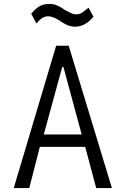

<svg xmlns="http://www.w3.org/2000/svg" viewBox="-20 -958 640 978"><path d="M266 -725H330L550 0H470L414 -210H183L129 0H50ZM396 -273 303 -617H297L203 -273ZM283 -853Q249.5 -875 226 -875Q209.5 -875 195.5 -866.5Q181.5 -858 166 -838L139 -888Q162 -915.5 182.5 -926.8Q203 -938 232 -938Q253 -938 271.5 -930Q290 -922 311 -907L323.5 -900.5Q341.5 -891 349.8 -888Q358 -885 369 -885Q383.5 -885 393.5 -890.8Q403.5 -896.5 421 -911L431 -919L456 -873Q414.5 -822 362 -822Q344.5 -822 326.2 -829Q308 -836 283 -853Z"/></svg>

Font: JuliaMono Light
Style: Regular
Weight: 300
Monospace: yes
Designer: cormullion
Foundry: corm
Version: Version 0.054; ttfautohint (v1.8.4)